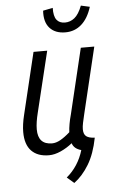

<svg xmlns="http://www.w3.org/2000/svg" viewBox="-60 -777 580 979"><g transform="rotate(-5 230.0 -287.5)"><path d="M302 -607Q250 -607 222 -638Q194 -669 198 -727L248 -737Q247 -694 261.5 -675.5Q276 -657 304 -657Q331 -657 353 -674.5Q375 -692 392 -736L437 -726Q419 -668 384.5 -637.5Q350 -607 302 -607ZM280 162 244 131Q306 79 330 -2Q293 -12 284 -41Q257 -19 225 -4.5Q193 10 164 10Q106 10 74.5 -22.5Q43 -55 43 -119Q43 -157 55 -206L131 -522H201L126 -213Q113 -162 113 -127Q113 -49 185 -49Q205 -49 227.5 -61.5Q250 -74 277 -98Q278 -118 282 -140.5Q286 -163 293 -188L373 -522H442L361 -184Q355 -159 351 -140Q347 -121 347 -107Q347 -81 361 -70.5Q375 -60 404 -59Q388 23 355.5 76.5Q323 130 280 162Z"/></g></svg>

Font: Ubuntu Sans Condensed
Style: Italic
Weight: 400
Width: 3
Italic angle: -13.5°
Designer: Dalton Maag Ltd
Foundry: Dalton Maag Ltd
Version: Version 1.006; ttfautohint (v1.8.4.7-5d5b)